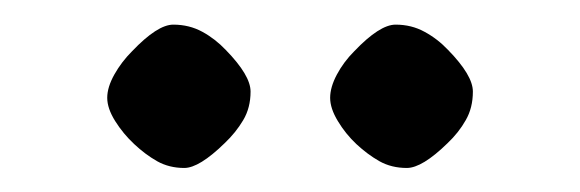

<svg xmlns="http://www.w3.org/2000/svg" viewBox="-20 -684 480 159"><path d="M89.4 -641.6Q110.4 -663.6 123.5 -663.6Q136.7 -663.6 147.5 -657.7Q158.2 -651.9 167 -642.6Q187.5 -621.6 187.5 -608.2Q187.5 -594.7 181.4 -584.5Q175.3 -574.2 166 -565.4Q145 -544.9 132.6 -544.9Q120.1 -544.9 110.1 -550.5Q100.1 -556.2 91.1 -564.7Q82 -573.2 75.4 -583.7Q68.8 -594.2 68.8 -603Q68.8 -611.8 74.7 -622.3Q80.6 -632.8 89.4 -641.6ZM273.4 -641.6Q294.4 -663.6 307.6 -663.6Q320.8 -663.6 331.5 -657.7Q342.3 -651.9 351.1 -642.6Q371.6 -621.6 371.6 -608.2Q371.6 -594.7 365.7 -584.5Q359.9 -574.2 350.6 -565.4Q329.6 -544.9 316.9 -544.9Q304.2 -544.9 294.2 -550.5Q284.2 -556.2 275.1 -564.7Q266.1 -573.2 259.8 -583.7Q253.4 -594.2 253.4 -603Q253.4 -611.8 259 -622.3Q264.6 -632.8 273.4 -641.6Z"/></svg>

Font: Habibi
Style: Regular
Weight: 400
Designer: Magnus Gaarde
Foundry: Magnus Gaarde
Version: Version 1.001